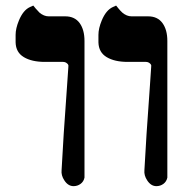

<svg xmlns="http://www.w3.org/2000/svg" viewBox="-20 -631 634 679"><path d="M278.8 -2.9Q275.9 11.2 264.9 19.3Q253.9 27.3 240.2 27.3Q220.7 27.3 207.5 6.8Q195.8 -10.7 197.8 -29.3Q203.1 -135.7 217.3 -329.6Q219.2 -360.4 221.7 -393.6V-394V-395Q223.1 -401.4 218.3 -405.8Q211.9 -412.1 203.1 -412.1H138.7Q92.3 -412.1 64.2 -429Q36.1 -445.8 35.2 -481V-507.8Q35.2 -530.3 46.9 -558.6Q62 -595.2 85.9 -606L97.7 -611.3L106 -601.1Q111.8 -594.2 119.6 -586.4Q135.3 -573.2 152.3 -573.2H210.9Q244.1 -573.2 261.5 -549.6Q278.8 -525.9 278.8 -486.3V-330.1V-45.9Q278.8 -41.5 278.8 -37.4Q278.8 -33.2 278.8 -29.5Q278.8 -25.9 278.8 -22.7Q278.8 -19.5 278.8 -16.8Q278.8 -14.2 278.8 -12Q278.8 -9.8 278.8 -8.1Q278.8 -6.3 278.8 -5.4Q278.8 -4.4 278.8 -3.7Q278.8 -2.9 278.8 -2.9ZM571.8 -2.9Q568.8 11.2 557.9 19.3Q546.9 27.3 533.2 27.3Q513.7 27.3 500.5 6.8Q488.8 -10.7 490.7 -29.3Q496.1 -135.7 510.3 -329.6Q512.2 -360.4 514.6 -393.6V-394V-395Q516.1 -401.4 511.2 -405.8Q504.9 -412.1 496.1 -412.1H431.6Q385.3 -412.1 357.2 -429Q329.1 -445.8 328.1 -481V-507.8Q328.1 -530.3 339.8 -558.6Q355 -595.2 378.9 -606L390.6 -611.3L398.9 -601.1Q404.3 -594.2 412.6 -586.4Q428.2 -573.2 445.3 -573.2H503.9Q537.1 -573.2 554.4 -549.6Q571.8 -525.9 571.8 -486.3V-330.1V-45.9Q571.8 -41.5 571.8 -37.4Q571.8 -33.2 571.8 -29.5Q571.8 -25.9 571.8 -22.7Q571.8 -19.5 571.8 -16.8Q571.8 -14.2 571.8 -12Q571.8 -9.8 571.8 -8.1Q571.8 -6.3 571.8 -5.4Q571.8 -4.4 571.8 -3.7Q571.8 -2.9 571.8 -2.9Z"/></svg>

Font: Accordance
Style: Bold
Weight: 700
Version: Version 1.2 (build January 31, 2020) Miklal Software Solutio